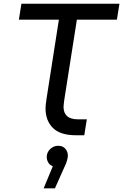

<svg xmlns="http://www.w3.org/2000/svg" viewBox="-20 -720 656 1022"><path d="M385 0Q300.6 0 261.5 -39.1Q222.4 -78.2 222.4 -142.6Q222.4 -155.4 224.4 -169.7Q226.4 -184 228 -196.6L293.4 -615.2H80.4L94 -700H615.8L602.2 -615.2H389.2L322.6 -191.4Q321.6 -181.4 319.9 -170.6Q318.2 -159.8 318.2 -151.8Q318.2 -119 337 -101.9Q355.8 -84.8 395.4 -84.8H442.2L428.6 0ZM212.4 282.4 261.2 164.8Q244.8 158.6 236.8 145Q228.8 131.4 228.8 115.6Q228.8 99.2 237.3 85.7Q245.8 72.2 259.6 64.1Q273.4 56 289.4 56Q314.8 56 328 71.8Q341.2 87.6 341.2 108.8Q341.2 117.6 336.9 133.9Q332.6 150.2 324.2 166.4L272.4 282.4Z"/></svg>

Font: MuseoModerno Thin
Style: Italic
Weight: 100
Italic angle: -9°
Designer: Pablo Cosgaya, Héctor Gatti, Marcela Romero, and the Authors of The MuseoModerno Project.
Foundry: Omnibus-Type Team
Version: Version 1.003